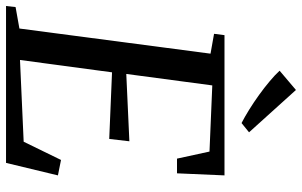

<svg xmlns="http://www.w3.org/2000/svg" viewBox="-212 -820 1026 653"><g transform="rotate(90 301.5 -493.0)"><path d="M-5 0 -1.5 -32.5 71.5 -45.5 157 -695.5 89.5 -707.5 94 -743H571L564 -581.5H514L490 -692L265 -701.5L226 -409L455 -419.5L447 -351L220.5 -360.5L178.5 -47.5L456.5 -60L518.5 -187L571 -176.5L528.5 0ZM393 -801Q372.5 -811.5 347.5 -827Q322.5 -842.5 297.5 -860.5Q272.5 -878.5 250.8 -896.8Q229 -915 215 -930.5L280.5 -986L424.5 -826.5Z"/></g></svg>

Font: Merriweather 60pt
Style: Italic
Weight: 400
Italic angle: -7.8°
Version: Version 2.101